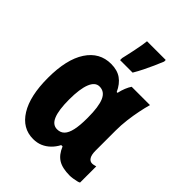

<svg xmlns="http://www.w3.org/2000/svg" viewBox="-224 -887 1008 1008"><g transform="rotate(45 279.5 -383.0)"><path d="M259 -115Q284 -115 299.5 -131Q315 -147 322.5 -181Q330 -215 330 -267V-273Q330 -354 313 -393Q296 -432 258 -432Q226 -432 209.5 -390.5Q193 -349 193 -271Q193 -193 209 -154Q225 -115 259 -115ZM206 10Q126 10 80 -64Q34 -138 34 -272Q34 -410 83 -484.5Q132 -559 217 -559Q263 -559 293 -538Q323 -517 342 -475H348Q353 -498 361 -517.5Q369 -537 378 -550H514Q506 -522 498.5 -485.5Q491 -449 486 -408.5Q481 -368 481 -328V-179Q481 -148 490.5 -133Q500 -118 516 -118Q523 -118 530 -120Q537 -122 542 -123V-3Q539 0 526.5 3Q514 6 500.5 8Q487 10 478 10Q423 10 392 -9Q361 -28 343 -72H333Q320 -47 301 -28.5Q282 -10 258.5 0Q235 10 206 10ZM236 -621Q239 -633 243.5 -654Q248 -675 253 -698.5Q258 -722 261.5 -743Q265 -764 266 -776H405V-764Q395 -739 383 -712.5Q371 -686 358 -659.5Q345 -633 329 -606H236Z"/></g></svg>

Font: Noto Sans Display Condensed ExtraBold
Style: Regular
Weight: 800
Width: 3
Designer: Monotype Design Team
Foundry: Monotype Imaging Inc.
Version: Version 2.003